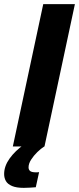

<svg xmlns="http://www.w3.org/2000/svg" viewBox="-54 -708 382 928"><path d="M8 0 155 -688H308L161 0ZM61 200Q25 200 4 191Q-17 182 -25.5 167Q-34 152 -34 133Q-34 95 -7.5 58Q19 21 63 -10L160 0Q144 10 126.5 27Q109 44 96.5 63.5Q84 83 84 101Q84 112 91.5 118.5Q99 125 121 125Q123 125 125.5 125Q128 125 135 124L119 197Q107 198 90.5 199Q74 200 61 200Z"/></svg>

Font: Saira SemiCondensed
Style: Bold Italic
Weight: 700
Width: 4
Italic angle: -12°
Designer: Hector Gatti with collaboration of the Omnibus-Type team
Foundry: Omnibus-Type
Version: Version 1.101